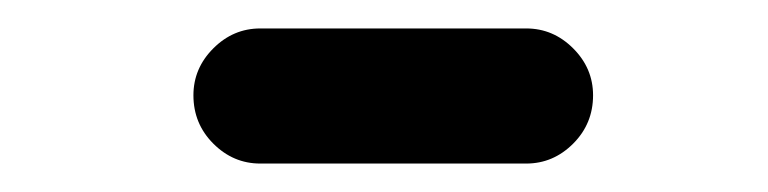

<svg xmlns="http://www.w3.org/2000/svg" viewBox="-20 -737 540 135"><path d="M163 -622Q144 -622 130 -636Q116 -650 116 -670Q116 -689 130 -703Q144 -717 163 -717H350Q369 -717 383 -703Q397 -689 397 -670Q397 -650 383 -636Q369 -622 350 -622Z"/></svg>

Font: VDS
Style: Regular
Weight: 400
Designer: artmaker
Foundry: artmaker
Version: Version 1.000 2009 initial release